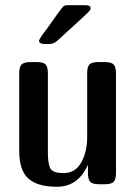

<svg xmlns="http://www.w3.org/2000/svg" viewBox="-20 -712 523 742"><path d="M54.2 -128.9V-426.8Q54.2 -453.6 63.7 -462.9Q73.2 -472.2 99.1 -472.2H121.1Q147.9 -472.2 156.5 -462.6Q165 -453.1 165 -428.2V-122.1Q165 -75.2 176 -59.1Q187 -43 225.1 -43Q271 -43 293.9 -84Q316.9 -125 316.9 -181.2V-428.2Q316.9 -454.1 325.9 -463.1Q335 -472.2 360.8 -472.2H383.8Q410.6 -472.2 419.4 -462.6Q428.2 -453.1 428.2 -428.2V-43.9Q428.2 -18.1 419.2 -9Q410.2 0 383.8 0H363.8Q336.9 0 328.4 -9.5Q319.8 -19 319.8 -43.9V-75.2Q281.7 9.8 200.2 9.8Q125 9.8 89.6 -22Q54.2 -53.7 54.2 -128.9ZM130.9 -554.2Q130.9 -556.2 131.8 -558.1Q132.8 -560.1 135.5 -564.5Q138.2 -568.8 141.1 -573.5Q144 -578.1 150.6 -586.7Q157.2 -595.2 163.6 -604Q169.9 -612.8 181.4 -628.9Q192.9 -645 204.1 -661.1Q220.2 -683.1 225.1 -687.5Q230 -691.9 243.2 -691.9H311Q330.1 -691.9 330.1 -680.2Q330.1 -674.3 322 -665.8Q314 -657.2 272 -619.1Q231.9 -582 202.1 -555.2Q188 -542 170.9 -542H153.8Q130.9 -542 130.9 -554.2Z"/></svg>

Font: CMU Sans Serif Demi Condensed
Style: DemiCondensed
Weight: 600
Width: 3
Version: Version 0.7.0